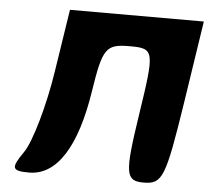

<svg xmlns="http://www.w3.org/2000/svg" viewBox="-49 -770 843 773"><g transform="rotate(5 372.0 -383.5)"><path d="M164 -465C143 -327 100 -175 69 -131C21 -62 25 -50 96 -50C208 -50 285 -171 320 -400C347 -575 360 -592 455 -592C556 -592 557 -583 517 -321C480 -79 485 -50 559 -50C635 -50 646 -79 693 -383L744 -717H203Z"/></g></svg>

Font: Hussar Skorodowane
Style: Ky
Weight: 700
Foundry: Cannot Into Space Fonts
Version: Version 0.892